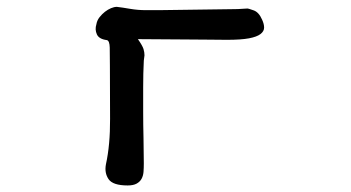

<svg xmlns="http://www.w3.org/2000/svg" viewBox="-20 -491 1040 569"><path d="M296.9 -372.1Q273.4 -375 267.1 -389.2Q260.7 -403.3 265.6 -418.9Q267.6 -430.7 274.9 -439.9Q282.2 -449.2 291 -456.1Q299.8 -462.9 309.1 -466.8Q318.4 -470.7 326.2 -470.7Q342.8 -468.8 365.7 -464.8Q388.7 -460.9 412.1 -460.9H451.2L672.9 -463.9Q686.5 -463.9 696.3 -464.8Q706.1 -465.8 713.9 -465.8Q715.8 -465.8 731.4 -460.4Q747.1 -455.1 756.8 -432.6Q762.7 -419.9 762.7 -409.2Q762.7 -398.4 752 -390.1Q741.2 -381.8 717.8 -377.4Q694.3 -373 652.3 -373Q629.9 -373 599.1 -373.5Q568.4 -374 533.7 -374Q499 -374 461.9 -374.5Q424.8 -375 388.7 -375Q402.3 -355.5 405.3 -345.7Q408.2 -335.9 408.2 -327.1Q408.2 -325.2 407.2 -319.3Q406.2 -313.5 406.2 -311.5Q404.3 -274.4 404.3 -231.9Q404.3 -189.5 404.3 -160.2Q404.3 -122.1 405.3 -80.6Q406.2 -39.1 406.2 -6.8Q406.2 6.8 405.3 18.6Q404.3 30.3 399.4 39.1Q394.5 47.9 384.8 53.2Q375 58.6 358.4 58.6Q314.5 58.6 301.8 40Q289.1 21.5 293.9 -3.9Q306.6 -61.5 306.2 -138.7Q305.7 -215.8 305.7 -295.9Q305.7 -330.1 305.2 -350.1Q304.7 -370.1 296.9 -372.1Z"/></svg>

Font: JasonHandwriting1
Style: Regular
Weight: 400
Version: Version 1.48.20